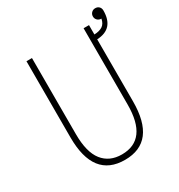

<svg xmlns="http://www.w3.org/2000/svg" viewBox="-181 -882 943 1013"><g transform="rotate(-30 290.0 -375.0)"><path d="M286 11Q95 11 95 -236V-700H128.5V-237Q128.5 -126.5 169.8 -74.2Q211 -22 286 -22Q443 -22 443 -235.5V-700H476V-643Q507.5 -644 526 -656.2Q544.5 -668.5 550 -697H548.5Q535 -697 525.8 -706.2Q516.5 -715.5 516.5 -729Q516.5 -742.5 525.8 -751.8Q535 -761 548.5 -761Q563 -761 571.8 -752Q580.5 -743 580.5 -729Q580.5 -618 476 -613.5V-236Q476 11 286 11Z"/></g></svg>

Font: League Mono Narrow Thin
Style: Regular
Weight: 100
Width: 3
Designer: Tyler Finck
Foundry: The League of Moveable Type / Tyler Finck
Version: Version 2.210